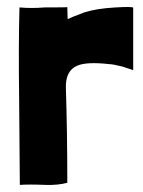

<svg xmlns="http://www.w3.org/2000/svg" viewBox="-20 -519 403 542"><path d="M171 -465Q178 -469 218 -484Q252 -495 306 -498Q356 -501 356 -497V-321L326 -331Q298 -338 288 -338Q226 -345 199 -334Q164 -320 166 -269Q170 -146 170 -7V-3Q144 4 110 3Q60 1 36 3L34 -243Q32 -394 35 -498Q70 -495 105 -498Q170 -498 170 -499Z"/></svg>

Font: Londrina Solid
Style: Regular
Weight: 400
Designer: Marcelo Magalhaes
Foundry: Marcelo Magalh„es
Version: Version 1.001 2011